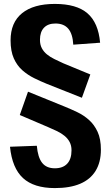

<svg xmlns="http://www.w3.org/2000/svg" viewBox="-20 -840 566 980"><path d="M260 120Q153 120 97.5 69Q42 18 31 -91L168 -96Q173 -37 195 -9Q217 19 260 19Q301 19 323 -4.5Q345 -28 345 -73Q345 -97 335.5 -115Q326 -133 309.5 -146.5Q293 -160 271.5 -170.5Q250 -181 226 -191L81 -253L123 -372L310 -296Q342 -283 374.5 -267.5Q407 -252 434 -228Q461 -204 478 -167.5Q495 -131 495 -76Q495 -12 468 32Q441 76 389 98Q337 120 260 120ZM219 -412Q187 -425 154.5 -441Q122 -457 94.5 -481Q67 -505 50.5 -542Q34 -579 34 -634Q34 -725 92.5 -772.5Q151 -820 260 -820Q371 -820 426.5 -772Q482 -724 491 -622L354 -612Q351 -667 328.5 -693.5Q306 -720 263 -720Q225 -720 204.5 -698.5Q184 -677 184 -637Q184 -612 193.5 -594Q203 -576 219.5 -562.5Q236 -549 257.5 -538.5Q279 -528 303 -517L441 -460L398 -341Z"/></svg>

Font: Pathway Extreme Condensed
Style: Bold
Weight: 700
Width: 3
Version: Version 1.001;gftools[0.9.26]